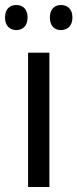

<svg xmlns="http://www.w3.org/2000/svg" viewBox="-34 -746 309 766"><path d="M-14 -676C-14 -642 6 -626 31 -626C56 -626 76 -642 76 -676C76 -711 56 -726 31 -726C6 -726 -14 -711 -14 -676ZM165 -676C165 -642 184 -626 209 -626C234 -626 255 -642 255 -676C255 -711 234 -726 209 -726C185 -726 165 -711 165 -676ZM163 0V-536H78V0Z"/></svg>

Font: Noto Sans Gurmukhi SemiCondensed
Style: Regular
Weight: 400
Width: 4
Designer: Jelle Bosma - Monotype Design Team
Foundry: Monotype Imaging Inc.
Version: Version 2.004